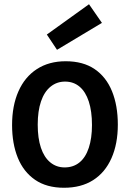

<svg xmlns="http://www.w3.org/2000/svg" viewBox="-20 -872 612 906"><path d="M414 -282Q414 -347 399 -393Q384 -439 355.5 -463Q327 -487 287 -487Q248 -487 218.5 -463Q189 -439 173.5 -393.5Q158 -348 158 -284Q158 -220 173 -175Q188 -130 217 -106Q246 -82 285 -82Q326 -82 355 -105.5Q384 -129 399 -174.5Q414 -220 414 -282ZM536 -284Q536 -193 506 -125.5Q476 -58 419.5 -22Q363 14 282 14Q200 14 145.5 -23.5Q91 -61 64 -127.5Q37 -194 37 -282Q37 -373 67 -441Q97 -509 154 -546Q211 -583 290 -583Q372 -583 426.5 -546Q481 -509 508.5 -441.5Q536 -374 536 -284ZM249 -637 201 -709 400 -852 461 -764Z"/></svg>

Font: Yaldevi SemiBold
Style: Regular
Weight: 600
Designer: Sol Matas, Rajitha Manaperi, Kosala Senevirathne
Foundry: Mooniak
Version: Version 1.100